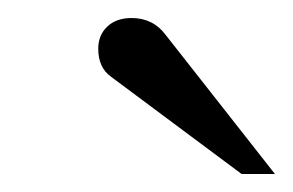

<svg xmlns="http://www.w3.org/2000/svg" viewBox="-20 -775 325 213"><path d="M285 -582H248L103 -690Q89 -700 89 -721Q89 -736 99 -745.5Q109 -755 126 -755Q150 -755 164 -736Z"/></svg>

Font: Justus
Style: Italic
Weight: 400
Italic angle: -12°
Version: Version 001.001